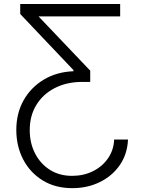

<svg xmlns="http://www.w3.org/2000/svg" viewBox="-20 -748 728 983"><path d="M635.3 -33.7Q632.3 40 594 96.2Q555.7 152.3 491.9 183.8Q428.2 215.3 350.6 215.3Q262.7 215.3 198.2 175.5Q133.8 135.7 98.6 68.1Q63.5 0.5 63.5 -82.5Q63.5 -168 100.8 -234.4Q138.2 -300.8 204.1 -340.3Q270 -379.9 356 -383.3V-389.2L83.5 -676.3V-727.5H595.2V-664.1H177.2L441.9 -386.2V-328.6H394Q317.4 -327.1 258.3 -296.1Q199.2 -265.1 165.8 -210.2Q132.3 -155.3 132.3 -82Q132.3 -15.1 159.7 37.8Q187 90.8 235.6 121.6Q284.2 152.3 349.1 152.3Q407.7 152.3 455.6 128.7Q503.4 105 532.7 63Q562 21 564.5 -33.7Z"/></svg>

Font: Inter Light
Style: Regular
Weight: 300
Designer: Rasmus Andersson
Foundry: rsms
Version: Version 4.000;git-a52131595